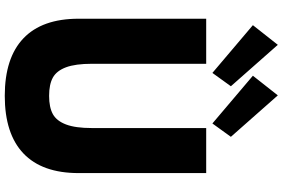

<svg xmlns="http://www.w3.org/2000/svg" viewBox="-209 -955 1179 801"><g transform="rotate(90 380.5 -554.5)"><path d="M85 -1020 167 -1124 339.8 -928.2 284.2 -851.1ZM295.9 -1020 377.9 -1124 550.8 -928.2 495.1 -851.1ZM58.1 -293V-825.2H246.1V-348.1Q246.1 -279.8 260.7 -240.5Q275.4 -201.2 303.7 -185.5Q332 -169.9 379.9 -169.9Q427.7 -169.9 456.1 -185.5Q484.4 -201.2 499.3 -240.5Q514.2 -279.8 514.2 -348.1V-825.2H702.1V-293Q702.1 -140.6 620.1 -62.7Q538.1 15.1 379.9 15.1Q221.7 15.1 139.9 -62.7Q58.1 -140.6 58.1 -293Z"/></g></svg>

Font: Hussar Preview
Style: Bold
Weight: 700
Foundry: Cannot Into Space Fonts, PlusOne Fonts
Version: Version 2.29RC2 "Millennial"